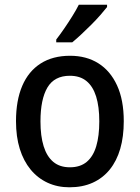

<svg xmlns="http://www.w3.org/2000/svg" viewBox="-20 -786 594 816"><path d="M506 -271Q506 -205 491 -153.5Q476 -102 446.5 -65.5Q417 -29 374 -9.5Q331 10 275 10Q224 10 182 -9.5Q140 -29 110 -65.5Q80 -102 64 -153.5Q48 -205 48 -271Q48 -359 74.5 -421Q101 -483 152.5 -516Q204 -549 278 -549Q347 -549 398 -517Q449 -485 477.5 -423Q506 -361 506 -271ZM152 -270Q152 -208 165.5 -164.5Q179 -121 206.5 -98Q234 -75 277 -75Q321 -75 348.5 -98Q376 -121 389 -164.5Q402 -208 402 -270Q402 -333 388.5 -376Q375 -419 347.5 -441.5Q320 -464 277 -464Q211 -464 181.5 -414Q152 -364 152 -270ZM435 -756Q424 -742 406.5 -722Q389 -702 367.5 -680.5Q346 -659 325 -639.5Q304 -620 287 -606H219V-618Q236 -640 253.5 -665.5Q271 -691 287.5 -717.5Q304 -744 315 -766H435Z"/></svg>

Font: Noto Sans Hebrew SemiCondensed Medium
Style: Regular
Weight: 500
Width: 4
Designer: Monotype Design Team
Foundry: Monotype Imaging Inc.
Version: Version 2.003